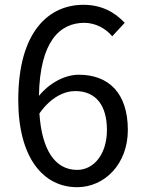

<svg xmlns="http://www.w3.org/2000/svg" viewBox="-20 -766 595 799"><path d="M301 13C415 13 512 -83 512 -225C512 -379 432 -455 308 -455C251 -455 187 -422 142 -367C146 -594 229 -671 331 -671C375 -671 419 -649 447 -615L499 -671C458 -715 403 -746 327 -746C185 -746 56 -637 56 -350C56 -108 161 13 301 13ZM144 -294C192 -362 248 -387 293 -387C382 -387 425 -324 425 -225C425 -125 371 -59 301 -59C209 -59 154 -142 144 -294Z"/></svg>

Font: Noto Sans KR
Style: Regular
Weight: 400
Designer: Ryoko NISHIZUKA 西塚涼子 (kana, bopomofo & ideographs); Paul D. Hunt (Latin, Greek & Cyrillic); Sandoll Communications 산돌커뮤니
Foundry: Adobe
Version: Version 2.004;hotconv 1.0.118;makeotfexe 2.5.65603